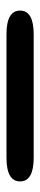

<svg xmlns="http://www.w3.org/2000/svg" viewBox="220 -192 126 607"><g transform="rotate(-90 283.5 112.0)"><path d="M89 155Q14 155 14 112Q14 69 89 69H479Q554 69 554 112Q554 155 479 155Z"/></g></svg>

Font: Resource Han Rounded JP
Style: Bold
Weight: 700
Designer: Cyano Hao (round all glyphs); Ryoko NISHIZUKA 西塚涼子 (kana, bopomofo & ideographs); Paul D. Hunt (Latin, Greek & Cyrillic)
Foundry: Cyano Hao
Version: 0.990